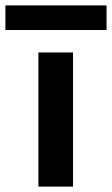

<svg xmlns="http://www.w3.org/2000/svg" viewBox="-77 -690 414 710"><path d="M65 0V-496H193V0ZM-57 -579V-670H317V-579Z"/></svg>

Font: Firefly Display
Style: Bold
Weight: 700
Designer: Colophon Foundry, Jonny Pinhorn
Foundry: Colophon Foundry
Version: Version 1.200; ttfautohint (v1.8.3)